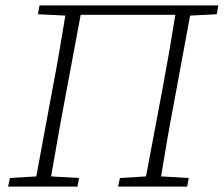

<svg xmlns="http://www.w3.org/2000/svg" viewBox="-20 -694 832 714"><path d="M10 0 17 -32 115 -38 175 -362Q188 -430 200 -499Q212 -568 223 -636L121 -641L127 -674H792L786 -641L687 -636L627 -312Q614 -244 602 -175Q590 -106 579 -38L682 -32L676 0H419L426 -32L523 -38L584 -362Q597 -431 609 -500.5Q621 -570 632 -639H280L219 -312Q206 -244 194 -175Q182 -106 170 -38L274 -32L268 0Z"/></svg>

Font: Source Serif 4 SmText Light
Style: Italic
Weight: 300
Italic angle: -12°
Designer: Frank Grießhammer
Foundry: Adobe
Version: Version 4.005;hotconv 1.1.0;makeotfexe 2.6.0